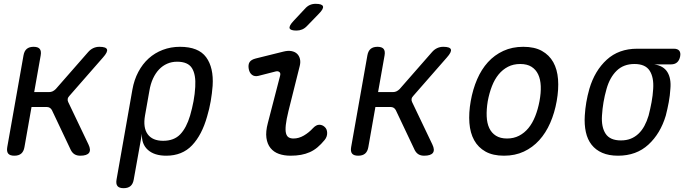

<svg xmlns="http://www.w3.org/2000/svg" viewBox="-20 -805 3640 1005"><path d="M55 10Q32 10 23 -1Q14 -12 18 -35L103 -515Q107 -538 120 -549Q133 -560 156 -560Q179 -560 188 -549Q197 -538 193 -515L159 -323H237Q247 -323 255.5 -327Q264 -331 272 -339L441 -532Q453 -546 468 -553Q483 -560 500 -560Q535 -560 540 -546.5Q545 -533 519 -504L344 -304Q336 -296 334.5 -287.5Q333 -279 337 -271L443 -49Q457 -20 446 -5Q435 10 400 10Q383 10 371 3Q359 -4 351 -19L252 -228Q248 -236 241 -240.5Q234 -245 224 -245H145L108 -35Q104 -12 91 -1Q78 10 55 10Z M627 180Q604 180 595 169Q586 158 590 135L673 -336Q682 -387 704 -428.5Q726 -470 758 -499Q790 -528 832 -544Q874 -560 922 -560Q1019 -560 1059 -505.5Q1099 -451 1093 -356Q1090 -316 1083 -275.5Q1076 -235 1064 -195Q1037 -99 985.5 -44.5Q934 10 850 10Q788 10 754 -20.5Q720 -51 723 -105L680 135Q676 158 663 169Q650 180 627 180ZM834 -68Q891 -68 923.5 -102Q956 -136 975 -200Q986 -238 993 -275.5Q1000 -313 1002 -350Q1006 -414 985 -448Q964 -482 907 -482Q879 -482 855 -471.5Q831 -461 812.5 -441.5Q794 -422 781 -394Q768 -366 762 -330L739 -200Q728 -137 753 -102.5Q778 -68 834 -68Z M1333 -408Q1313 -403 1299.5 -413Q1286 -423 1282 -444Q1278 -467 1286.5 -480Q1295 -493 1319 -499L1464 -535Q1488 -541 1506 -537.5Q1524 -534 1535 -523.5Q1546 -513 1550 -496.5Q1554 -480 1549 -460L1490 -224Q1479 -179 1476 -151Q1473 -123 1477 -107.5Q1481 -92 1491 -86Q1501 -80 1516 -80Q1544 -80 1570.5 -95.5Q1597 -111 1618 -134Q1635 -152 1651 -152Q1667 -152 1679 -141Q1692 -130 1692.5 -109.5Q1693 -89 1679 -72Q1661 -50 1642 -34Q1623 -18 1601.5 -8.5Q1580 1 1555.5 5.5Q1531 10 1501 10Q1467 10 1440 0.5Q1413 -9 1396 -30Q1379 -51 1374.5 -83.5Q1370 -116 1382 -161L1446 -408Q1450 -422 1442.5 -428Q1435 -434 1423 -431ZM1588 -670Q1576 -657 1562 -651Q1548 -645 1532 -645Q1500 -645 1496 -657Q1492 -669 1516 -695L1575 -758Q1587 -772 1601 -778.5Q1615 -785 1632 -785Q1666 -785 1670.5 -772Q1675 -759 1649 -733Z M1855 10Q1832 10 1823 -1Q1814 -12 1818 -35L1903 -515Q1907 -538 1920 -549Q1933 -560 1956 -560Q1979 -560 1988 -549Q1997 -538 1993 -515L1959 -323H2037Q2047 -323 2055.5 -327Q2064 -331 2072 -339L2241 -532Q2253 -546 2268 -553Q2283 -560 2300 -560Q2335 -560 2340 -546.5Q2345 -533 2319 -504L2144 -304Q2136 -296 2134.5 -287.5Q2133 -279 2137 -271L2243 -49Q2257 -20 2246 -5Q2235 10 2200 10Q2183 10 2171 3Q2159 -4 2151 -19L2052 -228Q2048 -236 2041 -240.5Q2034 -245 2024 -245H1945L1908 -35Q1904 -12 1891 -1Q1878 10 1855 10Z M2618 10Q2560 10 2521.5 -11.5Q2483 -33 2462 -71Q2441 -109 2437 -161.5Q2433 -214 2444 -276Q2455 -338 2477.5 -390Q2500 -442 2534 -479.5Q2568 -517 2614.5 -538.5Q2661 -560 2719 -560Q2778 -560 2816.5 -538.5Q2855 -517 2876 -479.5Q2897 -442 2901 -390Q2905 -338 2894 -276Q2883 -214 2860 -161.5Q2837 -109 2802.5 -71Q2768 -33 2722 -11.5Q2676 10 2618 10ZM2634 -80Q2669 -80 2697 -94.5Q2725 -109 2746 -134.5Q2767 -160 2781.5 -196.5Q2796 -233 2804 -276Q2812 -319 2810.5 -354.5Q2809 -390 2797 -415.5Q2785 -441 2762 -455.5Q2739 -470 2703 -470Q2667 -470 2639 -455.5Q2611 -441 2590 -415.5Q2569 -390 2555 -354Q2541 -318 2533 -275Q2526 -232 2527.5 -196Q2529 -160 2541 -134.5Q2553 -109 2576 -94.5Q2599 -80 2634 -80Z M3492 -468H3404Q3453 -461 3473.5 -427.5Q3494 -394 3489 -340Q3487 -305 3480.5 -270Q3474 -235 3465 -200Q3437 -106 3374 -48Q3311 10 3215 10Q3167 10 3132.5 -5Q3098 -20 3076.5 -47.5Q3055 -75 3046.5 -114Q3038 -153 3041 -200Q3043 -235 3049 -270Q3055 -305 3065 -340Q3093 -435 3156 -492.5Q3219 -550 3315 -550H3507Q3527 -550 3535.5 -539.5Q3544 -529 3540 -509Q3536 -489 3524 -478.5Q3512 -468 3492 -468ZM3230 -70Q3259 -70 3281.5 -79Q3304 -88 3322 -105Q3340 -122 3353 -146Q3366 -170 3375 -200Q3384 -235 3390.5 -270Q3397 -305 3399 -340Q3403 -400 3380.5 -435Q3358 -470 3301 -470Q3244 -470 3208 -435Q3172 -400 3155 -340Q3145 -305 3139 -270Q3133 -235 3131 -200Q3127 -140 3150 -105Q3173 -70 3230 -70Z"/></svg>

Font: Maple Mono Normal NL
Style: Italic
Weight: 400
Italic angle: -10°
Monospace: yes
Designer: subframe7536
Version: Version 7.000